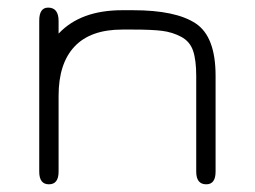

<svg xmlns="http://www.w3.org/2000/svg" viewBox="-20 -477 669 504"><path d="M300.8 -399.4Q217.8 -399.4 175.8 -355Q133.8 -310.5 133.8 -225.6V-26.4Q133.8 6.8 108.4 6.8Q83 6.8 83 -26.4V-422.9Q83 -457 106.4 -457Q133.8 -457 133.8 -421.9V-388.7Q191.4 -450.2 300.8 -450.2H329.1Q441.4 -450.2 493.7 -415.5Q545.9 -380.9 545.9 -278.3V-26.4Q545.9 6.8 521.5 6.8Q495.1 6.8 495.1 -26.4V-277.3Q495.1 -319.3 486.8 -343.8Q478.5 -368.2 455.6 -380.4Q432.6 -392.6 405.8 -396Q378.9 -399.4 329.1 -399.4Z"/></svg>

Font: Jura
Style: Book
Weight: 400
Version: Version 2.3